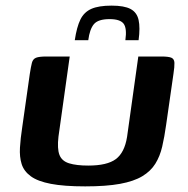

<svg xmlns="http://www.w3.org/2000/svg" viewBox="-20 -661 667 683"><path d="M571 -217Q565 -174 557 -139.5Q549 -105 532.5 -78.5Q516 -52 486 -34Q456 -16 407 -7Q358 2 283 2Q208 2 161 -7Q114 -16 89.5 -34Q65 -52 57 -77.5Q49 -103 51 -136Q53 -169 59 -208L86 -398Q90 -424 93.5 -437.5Q97 -451 108 -455.5Q119 -460 145 -460H228L188 -175Q183 -132 191.5 -110Q200 -88 226 -80Q252 -72 294 -72Q361 -72 392 -95Q423 -118 432 -174L472 -460H554Q580 -460 590 -455.5Q600 -451 600.5 -437.5Q601 -424 597 -398ZM377 -641Q422 -641 444.5 -629Q467 -617 473 -590Q479 -563 473 -518H426Q432 -561 419.5 -577Q407 -593 370 -593Q329 -593 314 -575Q299 -557 294 -518H246Q253 -565 266 -591.5Q279 -618 305 -629.5Q331 -641 377 -641Z"/></svg>

Font: Genos Thin SemiBold
Style: Italic
Weight: 600
Italic angle: -8°
Version: Version 1.010